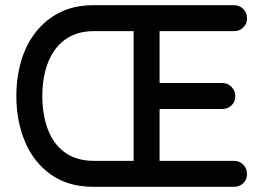

<svg xmlns="http://www.w3.org/2000/svg" viewBox="-20 -720 1015 740"><path d="M882 -100Q903 -100 917.5 -85.5Q932 -71 932 -49Q932 -28 917.5 -14Q903 0 882 0H340Q243 0 176.5 -47Q110 -94 76.5 -173.5Q43 -253 43 -350Q43 -421 61.5 -484.5Q80 -548 118 -596.5Q156 -645 211.5 -672.5Q267 -700 340 -700H882Q903 -700 917.5 -685.5Q932 -671 932 -649Q932 -628 917.5 -614Q903 -600 882 -600H586L595 -617V-386L585 -400H837Q858 -400 872.5 -385Q887 -370 887 -349Q887 -328 872.5 -314Q858 -300 837 -300H585L595 -316V-92L589 -100ZM508 -100 495 -86V-615L506 -600H343Q290 -600 252.5 -580.5Q215 -561 190.5 -526.5Q166 -492 154.5 -446.5Q143 -401 143 -350Q143 -281 163.5 -224Q184 -167 228.5 -133.5Q273 -100 343 -100Z"/></svg>

Font: Quicksand Light SemiBold
Style: Regular
Weight: 600
Version: Version 3.006